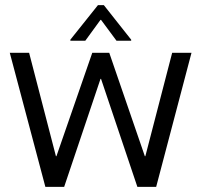

<svg xmlns="http://www.w3.org/2000/svg" viewBox="-20 -725 781 745"><path d="M18 -520 156 0H229L370 -419H372L513 0H586L723 -520H648L544 -119H542L404 -520H338L199 -119H197L93 -520ZM253 -567H311L370 -648H372L432 -567H489V-571L383 -705H360L253 -571Z"/></svg>

Font: Non Bureau Light
Style: Regular
Weight: 300
Designer: Jona Saucedo
Foundry: Non Foundry
Version: Version 1.000;FEAKit 1.0